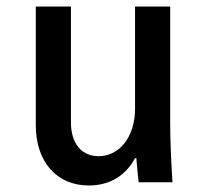

<svg xmlns="http://www.w3.org/2000/svg" viewBox="-20 -560 640 590"><path d="M503 -180V-540H395V-226C395 -141 348 -80 283 -80C230 -80 198 -120 198 -184V-540H90V-175C90 -63 154 10 253 10C317 10 366 -20 395 -74H399C401 -50 403 -26 406 0H510C506 -63 503 -129 503 -180Z"/></svg>

Font: CommitMono
Style: 600Regular
Weight: 600
Monospace: yes
Designer: Eigil Nikolajsen
Foundry: Eigil Nikolajsen
Version: Version 1.143